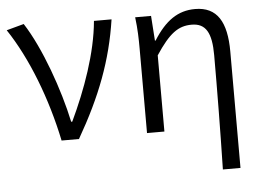

<svg xmlns="http://www.w3.org/2000/svg" viewBox="-52 -623 1224 891"><g transform="rotate(-5 559.5 -177.5)"><path d="M217 0H298C407 -189 469 -352 497 -540H415C402 -392 341 -224 274 -83H269C237 -234 166 -435 89 -554L8 -532C101 -393 176 -198 217 0Z M951 199H1033V-343C1033 -481 990 -554 887 -554C807 -554 748 -513 692 -424H689L681 -540H607C614 -484 615 -438 615 -395V0H696V-355C760 -452 802 -483 865 -483C931 -483 957 -437 957 -333C957 -172 955 22 951 199Z"/></g></svg>

Font: Source Han Sans JP Normal
Style: Regular
Weight: 350
Designer: Ryoko NISHIZUKA 西塚涼子 (kana, bopomofo & ideographs); Paul D. Hunt (Latin, Greek & Cyrillic); Sandoll Communications 산돌커뮤니
Foundry: Adobe
Version: Version 2.002;hotconv 1.0.116;makeotfexe 2.5.65601